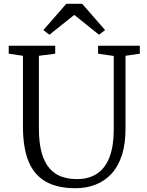

<svg xmlns="http://www.w3.org/2000/svg" viewBox="-20 -984 775 1012"><path d="M378 8Q282 8 220.8 -27Q159.5 -62 130.2 -134Q101 -206 101 -316.5V-690L26 -701V-743H271V-701L185 -690V-308Q185 -230 199.8 -178.2Q214.5 -126.5 241.5 -96Q268.5 -65.5 305 -52.8Q341.5 -40 385.5 -40Q449.5 -40 492.8 -69.5Q536 -99 557.8 -157.2Q579.5 -215.5 579.5 -301V-689L497 -701V-743H717V-701L641.5 -690V-305Q641.5 -223.5 622 -164.5Q602.5 -105.5 566.8 -67.2Q531 -29 483 -10.5Q435 8 378 8ZM240.5 -801 208.5 -825.5 329.5 -964H413L534 -825.5L502 -801L371.5 -905.5Z"/></svg>

Font: Merriweather 24pt Light
Style: Regular
Weight: 300
Designer: Eben Sorkin
Foundry: Eben Sorkin
Version: Version 2.100